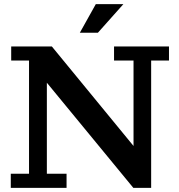

<svg xmlns="http://www.w3.org/2000/svg" viewBox="-20 -906 863 926"><path d="M365 -748 442 -886H575L452 -748ZM32 0V-68H120V-614H34V-682H230L624 -202V-614H530V-682H795V-614H709V0H623L206 -507V-68H301V0Z"/></svg>

Font: Montagu Slab 16pt Medium
Style: Regular
Weight: 500
Designer: Florian Karsten
Foundry: Florian Karsten
Version: Version 1.000; ttfautohint (v1.8.3)